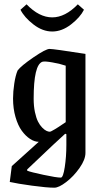

<svg xmlns="http://www.w3.org/2000/svg" viewBox="-20 -682 468 883"><path d="M74.2 -637.2 102.1 -662.1Q160.2 -602.1 220.2 -602.1Q279.8 -602.1 337.9 -662.1L366.2 -637.2Q348.6 -602.1 306.6 -569.6Q264.6 -537.1 220.2 -537.1Q175.8 -537.1 133.8 -569.6Q91.8 -602.1 74.2 -637.2ZM230 181.2Q195.3 181.2 127.2 171.9Q59.1 162.6 24.9 154.8L34.2 82L158.2 -29.8Q138.7 -29.8 118.2 -43.2Q97.7 -56.6 80.1 -80.8Q62.5 -105 51.3 -143.8Q40 -182.6 40 -229Q40 -260.7 45.7 -298.1Q51.3 -335.4 61 -357.9Q77.1 -379.4 133.8 -418.2Q190.4 -457 208 -457Q226.6 -457 373 -434.1V21Q373 51.8 345.7 90.6Q318.4 129.4 284.4 155.3Q250.5 181.2 230 181.2ZM209 -76.2Q213.4 -76.2 231.7 -87.2Q250 -98.1 266.1 -109.4L282.2 -120.1V-379.9Q258.3 -388.2 221.9 -394.8Q185.5 -401.4 174.8 -397.9Q134.8 -383.8 134.8 -228Q134.8 -194.3 140.6 -166.7Q146.5 -139.2 154.8 -122.8Q163.1 -106.4 173.8 -95.5Q184.6 -84.5 193.4 -80.3Q202.1 -76.2 209 -76.2ZM259.8 134.8Q270.5 134.8 277.8 86.7Q285.2 38.6 285.2 -15.1V-64.9L279.8 -66.9Q260.3 -49.8 224.4 -15.9Q188.5 18.1 150.9 53.7Q113.3 89.4 105 97.2V103Q120.6 109.4 180.2 122.1Q239.7 134.8 259.8 134.8Z"/></svg>

Font: Grenze
Style: Regular
Weight: 400
Designer: Renata Polastri
Foundry: Omnibus-Type
Version: Version 1.002;PS 001.002;hotconv 1.0.88;makeotf.lib2.5.64775